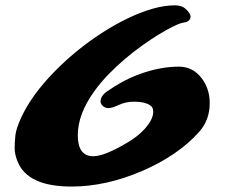

<svg xmlns="http://www.w3.org/2000/svg" viewBox="-20 -663 871 717"><path d="M328.6 -79.6Q368.7 -79.6 451.2 -127.9Q507.3 -160.2 535.2 -200.2Q549.8 -221.2 551.8 -239.3Q553.7 -257.3 546.1 -264.9Q538.6 -272.5 527.3 -276.4Q510.3 -283.2 480 -283.2Q449.7 -283.2 423.8 -271.2Q397.9 -259.3 385.7 -259.3Q373.5 -259.3 364.5 -266.8Q355.5 -274.4 355.5 -284.2Q355.5 -304.7 379.9 -321.8Q404.3 -338.9 434.8 -356Q465.3 -373 500 -385.7Q576.7 -414.1 647.5 -414.1Q699.2 -414.1 731.4 -373Q763.2 -333 763.2 -277.8Q763.2 -214.8 723.6 -170.4Q684.1 -126 630.1 -89.4Q576.2 -52.7 512.7 -25.4Q376.5 33.7 247.1 33.7Q84.5 33.7 46.4 -58.1Q34.7 -86.4 34.7 -108.9Q34.7 -131.3 37.4 -157Q40 -182.6 59.6 -224.9Q79.1 -267.1 109.9 -309.3Q140.6 -351.6 180.7 -392.8Q220.7 -434.1 266.1 -471.2Q311.5 -508.3 360.1 -539.8Q408.7 -571.3 456.5 -594.2Q558.6 -643.1 632.8 -643.1Q657.7 -643.1 670.9 -631.8Q701.7 -605 687 -588.4Q680.7 -581.1 670.9 -579.6Q661.1 -578.1 652.1 -575.2Q643.1 -572.3 621.1 -561.3Q599.1 -550.3 571.3 -533.2Q543.5 -516.1 511.5 -493.4Q479.5 -470.7 447.5 -443.6Q415.5 -416.5 385.5 -385.7Q355.5 -355 331.5 -321.3Q270.5 -236.3 270.5 -158Q270.5 -79.6 328.6 -79.6Z"/></svg>

Font: Sarina
Style: Regular
Weight: 400
Designer: James Grieshaber
Foundry: James Grieshaber
Version: Version 1.001